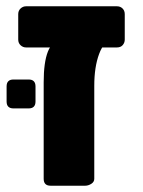

<svg xmlns="http://www.w3.org/2000/svg" viewBox="-20 -591 455 611"><path d="M141 0Q119 0 119 -22V-329Q119 -393 132.5 -427Q146 -461 175 -461H336Q311 -461 295.5 -419.5Q280 -378 280 -318V-22Q280 -12 270.5 -6Q261 0 251 0ZM63 -440Q53 -440 45.5 -447Q38 -454 38 -465V-546Q38 -557 45.5 -564Q53 -571 63 -571H352Q363 -571 370 -564Q377 -557 377 -546V-465Q377 -455 370.5 -447.5Q364 -440 352 -440ZM23 -246Q1 -246 1 -268V-316Q1 -338 23 -338H71Q93 -338 93 -316V-268Q93 -246 71 -246Z"/></svg>

Font: Rubik
Style: Bold
Weight: 700
Designer: Hubert and Fischer
Foundry: Hubert and Fischer
Version: Version 2.300;gftools[0.9.30]